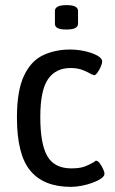

<svg xmlns="http://www.w3.org/2000/svg" viewBox="-20 -722 448 748"><path d="M256 6Q151 6 98.5 -56.5Q46 -119 46 -264Q46 -368 73 -426Q100 -484 147 -506.5Q194 -529 253 -529Q283 -529 311.5 -522.5Q340 -516 359 -505.5Q378 -495 378 -483Q378 -475 372.5 -462Q367 -449 359.5 -439Q352 -429 347 -429Q345 -429 342.5 -430.5Q340 -432 336 -433Q326 -439 305 -448Q284 -457 255 -457Q197 -457 167 -413.5Q137 -370 137 -266Q137 -161 164.5 -113.5Q192 -66 258 -66Q290 -66 309 -73Q328 -80 341 -88Q346 -90 349 -93Q352 -96 354 -96Q361 -96 368.5 -86Q376 -76 381.5 -64Q387 -52 387 -45Q387 -36 374.5 -27Q362 -18 342 -10.5Q322 -3 299 1.5Q276 6 256 6ZM238 -607Q215 -607 204.5 -612.5Q194 -618 194 -629V-680Q194 -690 204.5 -696Q215 -702 240 -702Q263 -702 273.5 -696Q284 -690 284 -680V-629Q284 -619 273.5 -613Q263 -607 238 -607Z"/></svg>

Font: Asap Condensed VF Beta
Style: Regular
Weight: 400
Designer: Pablo Cosgaya
Foundry: Omnibus-Type
Version: Version 1.008